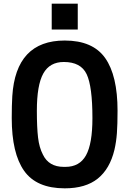

<svg xmlns="http://www.w3.org/2000/svg" viewBox="-20 -1014 705 1047"><path d="M404 -853ZM404 -853H262V-994H404ZM333 13Q179 13 111.5 -82.5Q44 -178 44 -370Q44 -441 47 -489Q66 -793 333 -793Q486 -793 553.5 -697.5Q621 -602 621 -410Q621 -336 617.5 -288Q614 -240 604 -197Q579 -93 513 -40Q447 13 333 13ZM337 -104Q414 -104 449 -167Q484 -230 484 -370Q484 -543 452.5 -609.5Q421 -676 328 -676Q251 -676 216 -613Q181 -550 181 -410Q181 -319 187.5 -264Q194 -209 214 -171Q246 -104 328 -104Z"/></svg>

Font: Tanohe Sans SemiBold
Style: Regular
Weight: 600
Designer: Village Type and Design LLC & Cristiano Sobral
Foundry: Cooper Hewitt Smithsonian Design Museum
Version: Version 1.00;September 29, 2021;FontCreator 13.0.0.2655 64-b